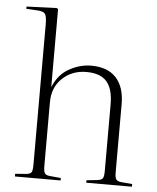

<svg xmlns="http://www.w3.org/2000/svg" viewBox="-54 -812 702 858"><g transform="rotate(5 297.0 -383.0)"><path d="M45 0V-12L97 -16Q113 -18 118 -26Q123 -34 123 -60V-690Q123 -725 115 -736Q107 -747 80 -748L30 -751L31 -761L166 -766L172 -762V-414H173Q196 -470 244 -496.5Q292 -523 342 -523Q416 -523 454 -481.5Q492 -440 492 -364V-57Q492 -35 497.5 -26.5Q503 -18 522 -16L570 -12V0H365V-11L412 -16Q432 -18 437.5 -26.5Q443 -35 443 -58V-359Q443 -427 414.5 -460Q386 -493 323 -493Q259 -493 215.5 -452Q172 -411 172 -344V-59Q172 -35 177 -26.5Q182 -18 197 -16L250 -11V0Z"/></g></svg>

Font: Display Extralight
Style: Regular
Weight: 200
Designer: Latin by Veronika Burian and Jose Scaglione. Greek by Irene Vlachou. Cyrillic by Vera Evstafieva.
Foundry: TypeTogether
Version: Version 3.002